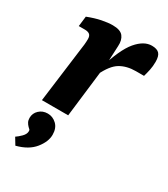

<svg xmlns="http://www.w3.org/2000/svg" viewBox="-167 -517 721 823"><g transform="rotate(30 193.0 -106.0)"><path d="M46 0 81 -271Q83 -282 84.5 -297.5Q86 -313 86 -325Q86 -341 78 -347.5Q70 -354 54 -354H24L30 -404Q66 -418 96 -424Q126 -430 149 -430Q187 -430 201 -412Q215 -394 213 -364L209 -277L176 0ZM195 -247Q227 -353 263 -395.5Q299 -438 338 -438Q364 -438 375 -426Q386 -414 386 -386Q386 -364 382 -345Q378 -326 373 -309H333Q288 -309 256 -290Q224 -271 197 -214ZM45 226 25 193Q37 185 50 172Q63 159 64 146Q65 138 61.5 135Q58 132 54 128Q47 121 42.5 112.5Q38 104 38 92Q38 69 55 53Q72 37 97 37Q122 37 141 55Q160 73 160 106Q160 140 131.5 175.5Q103 211 45 226Z"/></g></svg>

Font: Yrsa
Style: Italic
Weight: 400
Italic angle: -7.10001°
Designer: Anna Giedrys (Yrsa+Rasa design), David Brezina (Yrsa art-direction, Rasa art-direction, design)
Foundry: Rosetta Type Foundry
Version: Version 2.004